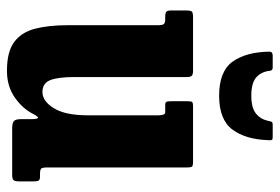

<svg xmlns="http://www.w3.org/2000/svg" viewBox="-146 -643 804 552"><g transform="rotate(90 256.0 -367.0)"><path d="M52.5 -158.5V-418.5Q52.5 -432 49.2 -436Q46 -440 34.5 -440H28Q17 -440 13.5 -443.5Q10 -447 10 -458.5V-498Q10 -512.5 13 -516.2Q16 -520 30 -520H183Q194.5 -520 198 -516.2Q201.5 -512.5 201.5 -502V-179.5Q201.5 -131.5 210.5 -109.2Q219.5 -87 244.5 -87Q271 -87 291.2 -120Q311.5 -153 311.5 -217V-421Q311.5 -440 303 -440H282Q275 -440 273 -443Q271 -446 271 -458.5V-504Q271 -514.5 273.2 -517.2Q275.5 -520 285.5 -520H445Q456.5 -520 459 -517Q461.5 -514 461.5 -502V-100Q461.5 -86 465.2 -83Q469 -80 481 -80H487.5Q497 -80 499.2 -76Q501.5 -72 501.5 -60.5V-21Q501.5 -8.5 498 -4.2Q494.5 0 483 0H348.5Q334 0 328.2 -4.8Q322.5 -9.5 322.5 -26V-53.5Q322.5 -72 319.2 -74Q316 -76 308.5 -62Q293.5 -31 261 -8Q228.5 15 183.5 15Q128.5 15 100.5 -6Q72.5 -27 62.5 -66Q52.5 -105 52.5 -158.5ZM255 -595Q185 -595 157.2 -633.8Q129.5 -672.5 128.5 -739.5Q128.5 -749 140 -749H174.5Q182.5 -749 183.5 -741Q186 -716.5 202.2 -702Q218.5 -687.5 255 -687.5Q289.5 -687.5 306 -700.5Q322.5 -713.5 327 -734.5Q329 -741.5 329.8 -745.2Q330.5 -749 339.5 -749H373Q381 -749 382.2 -746.8Q383.5 -744.5 383 -737Q381 -671.5 352.5 -633.2Q324 -595 255 -595Z"/></g></svg>

Font: Besley* Condensed
Style: Bold
Weight: 700
Width: 3
Designer: Owen Earl
Foundry: indestructible type*
Version: Version 3.000; ttfautohint (v1.8.3)